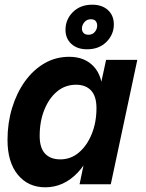

<svg xmlns="http://www.w3.org/2000/svg" viewBox="-20 -785 621 818"><path d="M173 13Q100 13 56 -40.5Q12 -94 12 -189Q12 -261 31.5 -325Q51 -389 86 -438Q121 -487 169 -515Q217 -543 275 -543Q341 -543 379.5 -501.5Q418 -460 417 -383L393 -224Q370 -111 310.5 -49Q251 13 173 13ZM237 -106Q282 -106 316.5 -135.5Q351 -165 371 -214.5Q391 -264 391 -324Q391 -375 368 -399.5Q345 -424 304 -424Q258 -424 223.5 -395.5Q189 -367 169 -317.5Q149 -268 149 -206Q149 -155 172 -130.5Q195 -106 237 -106ZM319 0 348 -139 394 -265 403 -396 432 -530H565L452 0ZM351 -575Q309 -575 284 -598Q259 -621 259 -658Q259 -702 290.5 -733.5Q322 -765 373 -765Q415 -765 440 -742Q465 -719 465 -681Q465 -638 433.5 -606.5Q402 -575 351 -575ZM357 -637Q374 -637 384 -649Q394 -661 394 -676Q394 -688 387.5 -695.5Q381 -703 367 -703Q350 -703 339.5 -690.5Q329 -678 329 -663Q329 -652 336 -644.5Q343 -637 357 -637Z"/></svg>

Font: Radio Canada Big SemiBold
Style: Italic
Weight: 600
Italic angle: -12°
Designer: Étienne Aubert Bonn
Foundry: Coppers and Brasses
Version: Version 1.001